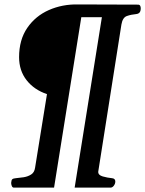

<svg xmlns="http://www.w3.org/2000/svg" viewBox="-20 -714 661 874"><path d="M43.5 140.1Q36.6 140.1 33.7 132.6Q30.8 125 30.8 118.7Q31.7 105.5 36.1 101.8Q40.5 98.1 51.8 97.2Q68.8 95.7 87.9 92.8Q106.9 89.8 121.8 80.3Q136.7 70.8 139.6 49.8L193.8 -285.6Q135.3 -305.2 101.1 -348.9Q66.9 -392.6 66.9 -453.6Q66.9 -532.7 104 -586.9Q141.1 -641.1 202.4 -668.2Q263.7 -695.3 335.4 -693.8L607.9 -692.9Q615.2 -692.9 617.9 -688Q620.6 -683.1 620.6 -676.8Q620.6 -663.1 615.2 -657Q609.9 -650.9 599.6 -649.9Q577.1 -647.9 557.6 -641.1Q538.1 -634.3 532.7 -602.5L427.2 67.4Q426.3 83 447.5 89.1Q468.8 95.2 490.2 97.2Q504.9 98.6 504.9 112.3Q504.9 122.1 498.3 131.1Q491.7 140.1 482.9 140.1H319.8L443.8 -635.7H350.1L226.1 140.1Z"/></svg>

Font: Gelasio SemiBold
Style: Italic
Weight: 600
Italic angle: -8.5°
Designer: Eben Sorkin
Foundry: Eben Sorkin
Version: Version 1.008